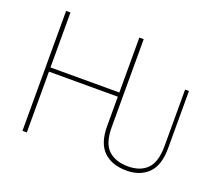

<svg xmlns="http://www.w3.org/2000/svg" viewBox="-119 -889 1239 1074"><g transform="rotate(20 500.0 -352.0)"><path d="M103 -714H129V-387H539V-714H565V-192Q565 -95 607.5 -55Q650 -15 725 -15Q798 -15 838.5 -56Q879 -97 879 -192V-528H902V-188Q902 -85 853.5 -37.5Q805 10 725 10Q638 10 588.5 -37.5Q539 -85 539 -188V-362H129V0H103Z"/></g></svg>

Font: Noto Sans UI Thin
Style: Regular
Weight: 250
Designer: Monotype Design Team
Foundry: Monotype Imaging Inc.
Version: Version 1.001